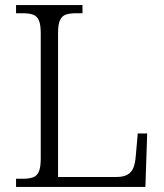

<svg xmlns="http://www.w3.org/2000/svg" viewBox="-20 -734 645 754"><path d="M43 0V-32H70Q94 -32 109.5 -37.5Q125 -43 132.5 -60Q140 -77 140 -111V-603Q140 -638 132.5 -654.5Q125 -671 109.5 -676.5Q94 -682 70 -682H43V-714H304V-682H278Q255 -682 239.5 -677Q224 -672 216 -655.5Q208 -639 208 -605V-39H438Q466 -39 482 -49Q498 -59 504.5 -77Q511 -95 513 -119L521 -210H558L551 0Z"/></svg>

Font: Noto Serif Hebrew Light
Style: Regular
Weight: 300
Version: Version 2.003